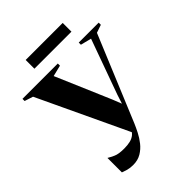

<svg xmlns="http://www.w3.org/2000/svg" viewBox="-273 -1022 1164 1164"><g transform="rotate(-45 309.0 -440.0)"><path d="M173.5 15.5Q146.5 15.5 126.5 9.8Q106.5 4 92.5 -1.5V-125.5Q108.5 -116 132.5 -104.8Q156.5 -93.5 204.5 -93.5Q235 -93.5 257.8 -99.2Q280.5 -105 295.8 -118.2Q311 -131.5 319 -153L316 -113L36 -707L-18.5 -724.5V-743H284.5V-724.5L213 -707L364.5 -353.5L393.5 -280L378.5 -268.5L406 -353.5L533.5 -707L464 -724.5V-743H635V-724.5L584 -707L355.5 -157Q345.5 -133.5 330.5 -104Q315.5 -74.5 294 -47.2Q272.5 -20 242.8 -2.2Q213 15.5 173.5 15.5ZM479.5 -896V-821H162V-896Z"/></g></svg>

Font: Merriweather 144pt
Style: Bold
Weight: 700
Version: Version 2.100